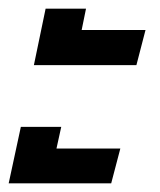

<svg xmlns="http://www.w3.org/2000/svg" viewBox="-25 -481 369 442"><path d="M53 -331 80 -461H173L163 -412H310L289 -331ZM-5 -59 23 -189H116L105 -139H252L231 -59Z"/></svg>

Font: Kanit
Style: Italic
Weight: 400
Italic angle: -12°
Designer: Katatrad Team
Foundry: CadsonDemak
Version: Version 2.000; ttfautohint (v1.8.3)